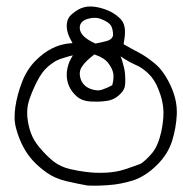

<svg xmlns="http://www.w3.org/2000/svg" viewBox="-20 -301 570 597"><path d="M252.4 275.9Q259.8 276.4 274.7 276.4Q289.6 276.4 313.2 274.9Q336.9 273.4 356.2 269.5Q375.5 265.6 394.5 259.8Q433.6 246.6 469.2 210.9Q502.4 177.7 515.1 137.2Q527.8 96.7 529.8 53.7Q529.8 49.8 529.8 46.4Q529.8 6.8 510.3 -35.2Q488.8 -81.1 461.4 -103.5Q434.1 -126 411.4 -137.7Q388.7 -149.4 364.3 -163.6Q368.7 -187.5 368.7 -202.6Q368.7 -210.9 367.2 -217.3Q364.3 -234.9 348.6 -248Q332.5 -261.7 313.7 -269.3Q294.9 -276.9 275.4 -279.8Q268.1 -280.8 259 -280.8Q250 -280.8 240.7 -278.3Q222.7 -273.4 205.1 -258.3Q195.3 -250.5 191.4 -241.2Q187.5 -231 187.5 -220.2Q187.5 -197.8 202.1 -173.3L205.6 -167Q186.5 -165.5 178 -163.3Q169.4 -161.1 164.1 -159.7Q152.8 -155.8 142.6 -150.9Q115.7 -137.7 89.8 -111.6Q64 -85.4 48.8 -46.6Q33.7 -7.8 27.8 30.8Q25.4 46.9 25.4 64.2Q25.4 81.5 30.3 99.1Q46.9 160.2 83 199.2Q101.6 219.2 126.5 236.6Q151.4 253.9 185.1 262Q218.8 270 252.4 275.9ZM311.5 235.8Q299.8 236.3 292.5 236.3Q285.2 236.3 275.9 236.1Q266.6 235.8 246.1 233.4Q225.6 231 197.3 224.6Q168 217.8 145.5 200.2Q124 182.6 104 158.9Q84 135.3 76.2 112.8Q67.9 90.8 64.9 62Q64.5 55.7 64.5 48.8Q64.5 26.4 72.8 3.9Q83 -24.4 95.7 -48.8Q110.8 -78.1 127.9 -92.8Q145 -107.4 157.2 -113.3Q169.4 -119.1 196.3 -126.5L206.5 -128.9L201.2 -119.6Q190.9 -102.1 188 -78.6Q187.5 -72.8 187.5 -67.4Q187.5 -50.8 194.3 -34.2Q202.6 -15.1 219 -1Q235.4 13.2 261.2 14.6Q269.5 15.1 282.7 15.1Q295.9 15.1 312 12.7Q336.4 9.3 354 -8.8Q367.2 -21.5 368.7 -35.6Q369.6 -44.4 369.6 -53.5Q369.6 -62.5 368.9 -69.8Q368.2 -77.1 367.4 -82.3Q366.7 -87.4 365.2 -92.3Q362.8 -102.5 359.4 -113.8L355 -126L365.7 -118.7Q382.8 -107.4 400.9 -99.6Q420.4 -91.8 439.9 -73.7Q460 -55.2 472.2 -24.4Q488.3 14.6 488.3 50.8Q488.3 76.2 481.4 108.9Q471.7 152.3 453.1 174.8Q434.6 196.8 418 208Q392.1 217.8 367.4 225.8Q342.8 233.9 311.5 235.8ZM296.9 -22Q290 -20 285.4 -20Q280.8 -20 278.3 -20.5Q268.6 -21.5 258.3 -25.9Q237.8 -34.7 230.5 -56.2Q228 -64.5 228 -71.8Q228 -84.5 235.8 -95.2Q246.6 -111.3 273.4 -131.8L275.9 -130.9Q304.7 -121.1 317.6 -103.5Q330.6 -85.9 332.5 -70.8Q333 -66.9 333 -62Q333 -50.8 329.1 -36.1Q313.5 -27.3 296.9 -22ZM228 -214.8Q228 -233.9 250.5 -241.7Q262.7 -245.6 274.4 -245.6Q286.1 -245.6 296.9 -240.7Q318.4 -231.9 325.2 -221.2Q331.5 -210 331.5 -191.4V-190.9Q329.1 -179.2 314.5 -174.3Q301.8 -170.4 276.9 -165.5Q252 -176.8 240.2 -188.5Q228 -200.7 228 -214.8Z"/></svg>

Font: Bakudai
Style: Light
Weight: 300
Version: Version 1.48